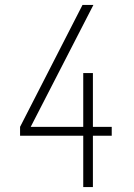

<svg xmlns="http://www.w3.org/2000/svg" viewBox="-20 -755 540 775"><path d="M316 0V-207H61V-243L313 -735H357L104 -243H316V-460H355V-243H431V-207H355V0Z"/></svg>

Font: Iosevka Term Curly Extralight
Style: Regular
Weight: 200
Designer: Belleve Invis
Foundry: Belleve Invis
Version: Version 32.3.0